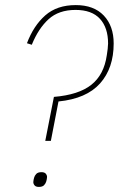

<svg xmlns="http://www.w3.org/2000/svg" viewBox="-20 -730 467 755"><path d="M158 -176 192 -349Q289 -357 339 -396.5Q389 -436 400 -513Q402 -524 403.5 -538Q405 -552 405 -559Q405 -621 373 -656Q341 -691 277 -691Q211 -691 171 -654.5Q131 -618 105 -554L86 -560Q112 -629 158 -669.5Q204 -710 278 -710Q349 -710 388 -669Q427 -628 427 -559Q427 -462 373.5 -402Q320 -342 210 -331L180 -176ZM133 5Q121 5 116 -1Q111 -7 111 -14Q111 -17 112 -22.5Q113 -28 114 -31Q116 -39 122.5 -46Q129 -53 143 -53Q155 -53 160 -47Q165 -41 165 -34Q165 -31 164 -25.5Q163 -20 162 -17Q160 -9 153.5 -2Q147 5 133 5Z"/></svg>

Font: IBM Plex Sans Cond Thin
Style: Italic
Weight: 100
Width: 3
Italic angle: -11°
Designer: Mike Abbink, Paul van der Laan, Pieter van Rosmalen
Foundry: Bold Monday
Version: Version 1.3